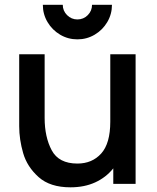

<svg xmlns="http://www.w3.org/2000/svg" viewBox="-20 -766 655 800"><path d="M158.5 -746H241.5Q241.5 -721 259.5 -703Q277.5 -685 302.5 -685Q328 -685 345.8 -703Q363.5 -721 363.5 -746H446.5Q446.5 -707 427 -674Q407.5 -641 374.5 -621.5Q341.5 -602 302.5 -602Q263.5 -602 230.5 -621.5Q197.5 -641 178 -674Q158.5 -707 158.5 -746ZM545 -540V0H452V-64.5Q421.5 -26.5 376.5 -6Q331.5 14.5 273.5 14.5Q188.5 14.5 140.8 -28.2Q93 -71 76.5 -128Q60 -185 60 -240V-540H166V-274.5Q166 -195 195.5 -139.8Q225 -84.5 302.5 -84.5Q364 -84.5 401.8 -126.5Q439.5 -168.5 439.5 -259V-540Z"/></svg>

Font: Manrope KiralyPet SmBd KiralyPet
Style: Regular
Weight: 600
Designer: Mikhail Sharanda
Foundry: Mikhail Sharanda
Version: Version 4.502